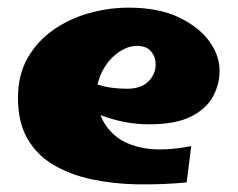

<svg xmlns="http://www.w3.org/2000/svg" viewBox="-20 -475 621 502"><path d="M468 2Q404 8 340.5 7Q277 6 220.5 -6Q164 -18 120.5 -43.5Q77 -69 52 -112Q27 -155 27 -219Q27 -279 52 -323Q77 -367 119 -396.5Q161 -426 212.5 -440.5Q264 -455 316 -455Q395 -455 448 -429.5Q501 -404 528 -366Q555 -328 554 -288Q554 -255 537 -223Q520 -191 480 -170.5Q440 -150 369 -150Q306 -150 243 -174Q254 -143 282 -119.5Q310 -96 358.5 -87.5Q407 -79 480 -93ZM338 -355Q316 -355 294 -341Q272 -327 256.5 -304Q241 -281 235 -254Q268 -243 312 -243Q349 -243 368 -262Q387 -281 387 -307Q387 -326 375 -340.5Q363 -355 338 -355Z"/></svg>

Font: Marhey ExtraBold
Style: Regular
Weight: 800
Designer: Nur Syamsi & Bustanul Arifin
Foundry: Namelatype
Version: Version 1.000; ttfautohint (v1.8.4.7-5d5b)